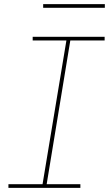

<svg xmlns="http://www.w3.org/2000/svg" viewBox="-20 -914 540 934"><path d="M21 0V-18H187L303 -717H139V-735H489V-717H322L207 -18H371V0ZM190 -876V-894H490V-876Z"/></svg>

Font: Iosevka Curly Thin Oblique
Style: Regular
Weight: 100
Italic angle: -9°
Monospace: yes
Designer: Belleve Invis
Foundry: Belleve Invis
Version: Version 11.1.0; ttfautohint (v1.8.3)